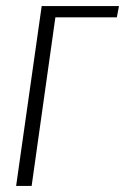

<svg xmlns="http://www.w3.org/2000/svg" viewBox="-20 -611 411 631"><path d="M33 0 117 -591H371L364 -554H162L84 0Z"/></svg>

Font: Alumni Sans Light
Style: Italic
Weight: 300
Italic angle: -8°
Version: Version 1.016